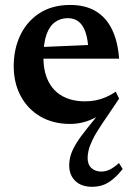

<svg xmlns="http://www.w3.org/2000/svg" viewBox="-20 -476 522 756"><path d="M449 -87.5 380 14.5Q356.5 49.5 344.8 73.8Q333 98 329 115Q325 132 325 146Q325 172 340 185.8Q355 199.5 379 199.5Q395 199.5 411 192.2Q427 185 448.5 166L463 189.5Q442.5 215 423.5 230.5Q404.5 246 385 252.8Q365.5 259.5 343 259.5Q300 259.5 276.2 236.2Q252.5 213 252.5 175Q252.5 154 259.2 132.8Q266 111.5 281.8 86.2Q297.5 61 324 28.5L375 -35L381.5 -28Q351.5 -8.5 320.5 1.8Q289.5 12 256 12Q189.5 12 139.5 -17Q89.5 -46 61.8 -97.5Q34 -149 34 -215.5Q34 -283 60.2 -337.8Q86.5 -392.5 136.2 -424.5Q186 -456.5 256.5 -456.5Q316 -456.5 357 -432Q398 -407.5 421 -360.2Q444 -313 449 -245H122.5L123 -290L380 -301L328.5 -276Q326.5 -319 317.2 -347.5Q308 -376 290.5 -390.2Q273 -404.5 247 -404.5Q218.5 -404.5 196.8 -389Q175 -373.5 163 -339.8Q151 -306 151 -250Q151 -194 170.8 -155.2Q190.5 -116.5 227.2 -96.8Q264 -77 314.5 -77Q337 -77 357.2 -81Q377.5 -85 397 -93.5Q416.5 -102 436 -115Z"/></svg>

Font: Newsreader 16pt SemiBold
Style: Regular
Weight: 600
Designer: Hugues Gentile
Foundry: Production Type
Version: Version 1.003